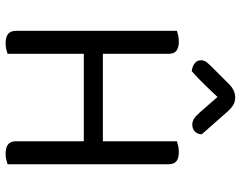

<svg xmlns="http://www.w3.org/2000/svg" viewBox="-107 -747 859 685"><g transform="rotate(90 322.5 -404.5)"><path d="M90 -362H172V-2Q166 0 156 2.5Q146 5 134 5Q112 5 101 -4Q90 -13 90 -32ZM172 -295H90V-606Q95 -608 105.5 -610.5Q116 -613 128 -613Q150 -613 161 -604.5Q172 -596 172 -576ZM484 -362H566V-2Q560 0 550 2.5Q540 5 528 5Q506 5 495 -4Q484 -13 484 -32ZM566 -295H484V-606Q489 -608 499.5 -610.5Q510 -613 522 -613Q544 -613 555 -604.5Q566 -596 566 -576ZM527 -274H139V-342H527ZM326 -751Q310 -734 286.5 -709.5Q263 -685 234 -659Q217 -661 206 -669.5Q195 -678 195 -692Q195 -704 202.5 -713Q210 -722 221 -733L280 -792Q302 -814 327 -814Q343 -814 354 -807.5Q365 -801 377 -788L459 -695Q459 -680 449.5 -670.5Q440 -661 425 -661Q414 -661 404 -667Q394 -673 380 -689Z"/></g></svg>

Font: Baloo Bhaina 2
Style: Regular
Weight: 400
Designer: Yesha Goshar, Manish Minz, Shuchita Grover and Ek Type
Foundry: Ek Type
Version: Version 1.700